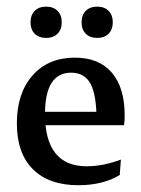

<svg xmlns="http://www.w3.org/2000/svg" viewBox="-20 -545 420 573"><path d="M214.4 7.8Q126 7.8 78.1 -40Q30.3 -87.9 30.3 -176.8Q30.3 -266.6 77.1 -319.8Q124 -373 203.6 -373Q274.9 -373 313.5 -328.4Q352.1 -283.7 352.1 -200.2Q352.1 -192.9 351.6 -185.5Q351.1 -178.2 350.1 -171.4L268.1 -187Q268.1 -261.7 250.2 -294.9Q232.4 -328.1 192.4 -328.1Q114.3 -328.1 114.3 -204.6Q114.3 -48.8 238.8 -48.8Q287.6 -48.8 340.8 -68.8L337.4 -22.9Q314.5 -8.3 282.5 -0.2Q250.5 7.8 214.4 7.8ZM62 -171.4V-211.4H342.3L350.1 -171.4ZM117.7 -431.8Q96.1 -431.8 83.6 -444.3Q71.1 -456.9 71.1 -478.5Q71.1 -500 83.6 -512.6Q96.1 -525.2 117.7 -525.2Q139.2 -525.2 151.7 -512.6Q164.3 -500 164.3 -478.5Q164.3 -456.9 151.7 -444.3Q139.2 -431.8 117.7 -431.8ZM270 -431.8Q248.5 -431.8 236 -444.3Q223.4 -456.9 223.4 -478.5Q223.4 -500 236 -512.6Q248.5 -525.2 270 -525.2Q291.6 -525.2 304.1 -512.6Q316.6 -500 316.6 -478.5Q316.6 -456.9 304.1 -444.3Q291.6 -431.8 270 -431.8Z"/></svg>

Font: Markazi Text
Style: Regular
Weight: 400
Designer: Borna Izadpanah (Arabic designer), Fiona Ross (Arabic design director) and Florian Runge (Latin designer)
Foundry: Borna Izadpanah and Florian Runge
Version: Version 1.000